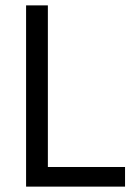

<svg xmlns="http://www.w3.org/2000/svg" viewBox="-20 -694 517 714"><path d="M445 0H77V-674H158V-73H445Z"/></svg>

Font: Hind Guntur
Style: Regular
Weight: 400
Designer: Manushi Parikh, Hitesh Malaviya
Foundry: Indian Type Foundry
Version: Version 1.002;PS 1.0;hotconv 1.0.86;makeotf.lib2.5.63406; tt